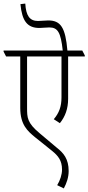

<svg xmlns="http://www.w3.org/2000/svg" viewBox="-43 -904 493 1071"><path d="M313 147C329 117 340 85 340 50C340 -18 311 -51 274 -80L179 -160C108 -219 108 -248 108 -304V-589H300V-360C300 -309 286 -273 257 -239L291 -217C321 -254 337 -298 337 -353V-589H430V-595L416 -622H333C322 -750 296 -790 226 -790C208 -790 188 -787 169 -787C122 -787 102 -817 98 -884L71 -881C80 -787 109 -748 177 -748C193 -748 214 -751 232 -751C279 -751 296 -724 307 -622H-23V-616L-9 -589H70V-302C70 -208 111 -173 152 -139L248 -62C281 -35 303 -9 303 42C303 70 292 103 276 129Z"/></svg>

Font: Noto Serif Devanagari ExtraCondensed ExtraLight
Style: Regular
Weight: 200
Width: 2
Designer: Universal Thirst, Indian Type Foundry and the Monotype Design Team
Foundry: Monotype Imaging Inc.
Version: Version 2.004